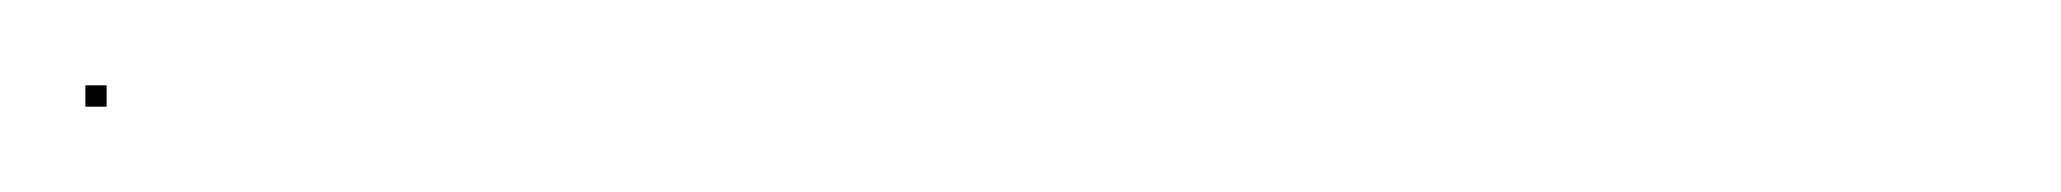

<svg xmlns="http://www.w3.org/2000/svg" viewBox="-22 -21 483 45"><path d="M-2 4V-1H3V4Z"/></svg>

Font: FRB American Cursive Just Beginnings
Style: Italic
Weight: 400
Italic angle: -25°
Version: Version 2.0;Modular Font Editor K font №1